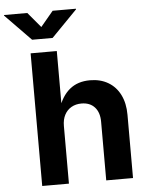

<svg xmlns="http://www.w3.org/2000/svg" viewBox="-126 -999 810 1049"><g transform="rotate(-5 279.5 -474.5)"><path d="M209 0H62.5V-727.5H206.1V-409.7H194.3Q216.3 -479.5 260.5 -516.1Q304.7 -552.7 372.6 -552.7Q429.2 -552.7 471.7 -527.8Q514.2 -502.9 537.4 -456.5Q560.5 -410.2 560.5 -347.2V0H413.6V-321.8Q413.6 -372.6 387.5 -401.4Q361.3 -430.2 314.9 -430.2Q283.7 -430.2 259.8 -416.5Q235.8 -402.8 222.4 -377.2Q209 -351.6 209 -315.9ZM133.3 -865.7 202.6 -948.7H330.6V-945.3L189.5 -800.8H77.1L-64 -945.3V-948.7H63.5Z"/></g></svg>

Font: Inter RS Variable
Style: Regular
Weight: 400
Designer: Rasmus Andersson (customised by Maria Ramos and Noel Pretorius)
Foundry: rsms
Version: Version 3.001;Glyphs 3.2.3 (3260)